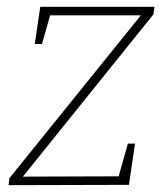

<svg xmlns="http://www.w3.org/2000/svg" viewBox="-20 -543 490 563"><path d="M376 -122 358 -1 5 0 8 -21 393 -498H127L103 -414H82L98 -523H433L430 -501L47 -25L328 -26L355 -122Z"/></svg>

Font: Bitter ExtraLight
Style: Italic
Weight: 200
Italic angle: -9°
Designer: Sol Matas, and Bitter project Authors
Foundry: Sol Matas
Version: Version 2.001